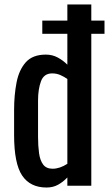

<svg xmlns="http://www.w3.org/2000/svg" viewBox="-20 -830 494 858"><path d="M188 8Q115 8 79 -45.5Q43 -99 43 -227V-339Q43 -405 54 -461.5Q65 -518 95.5 -552Q126 -586 185 -586Q214 -586 238 -573Q262 -560 281 -541V-679H169V-738H281V-810H388V-738H447V-679H388V0H281V-37Q262 -17 239.5 -4.5Q217 8 188 8ZM215 -76Q247 -76 281 -98V-477Q267 -487 250 -494.5Q233 -502 213 -502Q176 -502 163 -466.5Q150 -431 150 -381V-218Q150 -178 154.5 -145.5Q159 -113 173 -94.5Q187 -76 215 -76Z"/></svg>

Font: Oswald
Style: Regular
Weight: 400
Designer: Vernon Adams
Foundry: Vernon Adams
Version: Version 4.103; ttfautohint (v1.8.3)